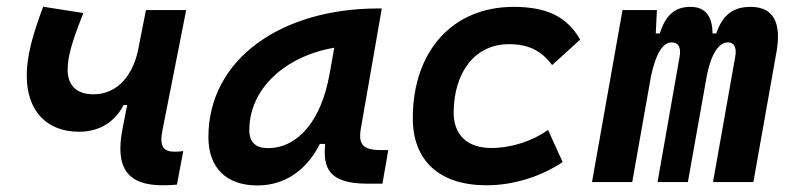

<svg xmlns="http://www.w3.org/2000/svg" viewBox="-20 -548 2384 578"><path d="M217.8 -151.4C291 -151.4 331.1 -191.9 352.5 -231.9H362.8L349.1 -161.6C325.2 -42 364.3 9.8 469.7 9.8C483.4 9.8 499.5 9.3 512.7 7.8L531.7 -93.3C522 -91.8 514.2 -91.3 506.3 -91.3C472.2 -91.3 459 -106 469.2 -156.7L540.5 -517.6H419.4L394 -389.2C374 -308.6 324.2 -264.6 263.2 -264.2C206.5 -263.2 183.6 -295.4 183.6 -338.4C183.6 -381.3 200.2 -431.2 231 -508.8L109.9 -527.8C77.6 -441.4 60.5 -378.4 60.5 -320.8C60.5 -213.4 121.1 -151.4 217.8 -151.4Z M754.9 10.3C836.4 10.3 902.8 -34.7 942.9 -114.7H959C952.1 -44.9 967.3 4.9 1085.4 4.9H1131.3L1148.9 -96.2H1127C1071.8 -96.2 1058.1 -113.3 1066.4 -161.6L1129.4 -522.5H1118.2C827.1 -522.5 607.4 -370.1 607.4 -135.3C607.4 -43 661.1 10.3 754.9 10.3ZM786.6 -102.1C749.5 -102.1 730.5 -120.1 730.5 -156.2C730.5 -281.2 839.4 -379.4 986.3 -404.3L972.2 -325.7C947.3 -183.1 875.5 -102.1 786.6 -102.1Z M1459 -102.5C1387.2 -102.5 1346.2 -141.1 1345.7 -208.5C1346.2 -333 1411.6 -415 1512.2 -415C1570.3 -415 1609.4 -396 1642.1 -352.1L1726.6 -428.7C1687 -497.6 1627 -527.3 1525.9 -527.3C1342.8 -527.3 1222.7 -394.5 1222.7 -191.9C1222.7 -64 1303.2 9.8 1444.8 9.8C1528.3 9.8 1611.3 -18.1 1673.8 -60.1L1629.9 -156.7C1583.5 -124 1521 -102.5 1459 -102.5Z M1957.5 -517.6H1854L1762.2 0H1883.3L1939.9 -319.3C1954.1 -385.3 1974.6 -420.4 2002 -420.4C2022.5 -420.4 2030.8 -405.3 2025.9 -377.4L1959.5 0H2050.8L2108.4 -323.2C2121.6 -386.7 2144 -420.4 2171.9 -420.4C2190.4 -420.4 2198.2 -404.3 2193.4 -377.4L2126.5 0H2248L2317.4 -390.6C2333.5 -481 2307.6 -527.3 2239.7 -527.3C2189.5 -527.3 2156.2 -505.9 2136.2 -447.3H2125C2124.5 -502.4 2101.1 -527.3 2058.6 -527.3C2013.7 -527.3 1984.4 -504.9 1966.3 -447.3H1954.1Z"/></svg>

Font: Cascadia Mono SemiBold
Style: Italic
Weight: 600
Italic angle: -10°
Monospace: yes
Designer: Aaron Bell
Foundry: Saja Typeworks
Version: Version 2404.023